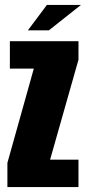

<svg xmlns="http://www.w3.org/2000/svg" viewBox="-20 -758 348 778"><path d="M10 0V-98L117 -480H20V-591H298V-516L183 -111H298V0ZM93 -635 170 -738H308L178 -635Z"/></svg>

Font: Alumni Sans Black
Style: Regular
Weight: 900
Designer: Robert E. Leuschke
Foundry: Robert E. Leuschke
Version: Version 1.018